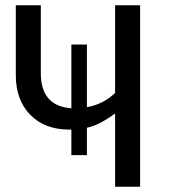

<svg xmlns="http://www.w3.org/2000/svg" viewBox="-20 -709 652 729"><path d="M512 -689V0H417V-278Q388 -257 362.5 -243.5Q337 -230 310 -224V-120H251V-217H242Q150 -217 95 -273Q40 -329 40 -424V-689H135V-431Q135 -306 251 -298V-540H310V-302Q372 -313 417 -356V-689Z"/></svg>

Font: Fira Sans
Style: Regular
Weight: 400
Designer: bBox Type GmbH & Carrois Corporate GbR & Edenspiekermann AG
Foundry: bBox Type GmbH & Carrois Corporate GbR & Edenspiekermann AG
Version: Version 4.301